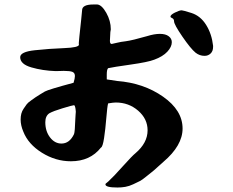

<svg xmlns="http://www.w3.org/2000/svg" viewBox="-20 -831 1040 856"><path d="M70 -576Q70 -600 135 -607Q200 -614 266 -616.5Q332 -619 332 -632Q330 -632 334 -669Q338 -706 342 -744Q346 -782 346 -785Q346 -811 396 -811H414Q434 -809 454 -773.5Q474 -738 474 -700Q474 -698 473 -694Q472 -690 472 -688Q470 -661 470 -649Q470 -635 478 -635Q480 -635 500 -640Q520 -645 540 -647Q570 -651 636 -670Q668 -680 693 -680Q718 -680 732 -669.5Q746 -659 746 -643Q746 -622 726 -600.5Q706 -579 668 -565Q640 -554 562 -543Q484 -532 462 -527Q456 -521 456 -499V-477L502 -470Q620 -461 707 -400Q794 -339 794 -258Q794 -182 708 -109Q704 -106 684 -87.5Q664 -69 657 -64Q650 -59 632 -44Q614 -29 603 -23.5Q592 -18 574 -9.5Q556 -1 539 2Q522 5 504 5Q450 5 450 -9Q450 -11 452 -13Q454 -15 457 -17Q460 -19 464 -23Q468 -27 472 -31Q482 -39 526 -88Q570 -137 584 -148Q638 -194 638 -250Q638 -301 596 -337.5Q554 -374 496 -374Q486 -374 462 -370Q458 -355 454 -305Q450 -255 444 -215.5Q438 -176 430 -173Q382 -112 296 -112Q228 -112 167 -150Q106 -188 84 -244Q72 -272 72 -298Q72 -312 75 -324Q78 -336 86 -347.5Q94 -359 99 -366Q104 -373 119 -383.5Q134 -394 138 -397Q142 -400 160 -411Q178 -422 180 -423Q196 -432 308 -462Q314 -482 314 -492Q314 -506 303 -510.5Q292 -515 264 -515Q260 -515 248 -514.5Q236 -514 228 -514Q170 -516 120 -530.5Q70 -545 70 -576ZM182 -286Q182 -246 203 -218.5Q224 -191 254 -191Q290 -191 310 -233Q314 -242 316 -303Q316 -310 317 -320Q318 -330 318 -333Q318 -338 317 -343Q316 -348 316 -350Q314 -361 310 -362Q304 -362 258 -348Q218 -336 200 -326Q182 -314 182 -286ZM740 -757Q740 -765 760 -775Q780 -785 790 -785Q796 -785 834 -773Q874 -760 899 -720Q924 -680 930 -627V-622Q930 -603 919 -592.5Q908 -582 892 -582Q870 -582 852 -596Q830 -614 793 -668Q756 -722 756 -736Q756 -746 748 -750Q740 -753 740 -757Z"/></svg>

Font: NaniFont Regular
Style: Regular
Weight: 400
Designer: Nanigashitei
Version: Version 1.036